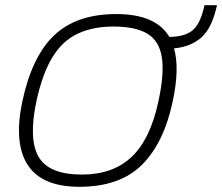

<svg xmlns="http://www.w3.org/2000/svg" viewBox="-20 -708 854 738"><path d="M285 10Q141 10 86.5 -74Q32 -158 66 -319Q103 -492 189 -573Q275 -654 427 -654Q579 -654 631 -566Q692 -567 721.5 -592.5Q751 -618 766 -688H814Q795 -600 754 -564Q713 -528 649 -522Q671 -445 644 -319Q610 -158 525 -74Q440 10 285 10ZM295 -37Q414 -37 486 -105Q558 -173 589 -319Q612 -425 602 -488Q592 -551 546.5 -578.5Q501 -606 416 -606Q337 -606 278.5 -578.5Q220 -551 181.5 -488Q143 -425 120 -319Q89 -173 128.5 -105Q168 -37 295 -37Z"/></svg>

Font: Kanit ExtraLight
Style: Italic
Weight: 275
Italic angle: -12°
Designer: Katatrad Team
Foundry: CadsonDemak
Version: Version 2.000; ttfautohint (v1.8.3)